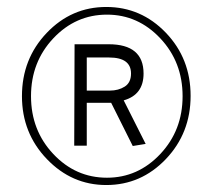

<svg xmlns="http://www.w3.org/2000/svg" viewBox="-20 -610 604 551"><path d="M43 -334Q43 -441 114 -515.5Q185 -590 285 -590Q385 -590 456 -516Q527 -442 527 -335Q527 -228 456 -153.5Q385 -79 285 -79Q186 -79 114.5 -153.5Q43 -228 43 -334ZM287 -100Q376 -100 440 -168Q504 -236 504 -334Q504 -432 440 -500Q376 -568 287 -568Q197 -568 133 -500Q69 -432 69 -334Q69 -236 133 -168Q197 -100 287 -100ZM193 -192 194 -483H292Q392 -483 392 -399Q392 -338 335 -322L398 -197L361 -191L299 -315H229V-192ZM229 -350H295Q320 -350 338 -361.5Q356 -373 356 -399Q356 -445 293 -445H229Z"/></svg>

Font: Lobster Two
Style: Italic
Weight: 400
Designer: Pablo Impallari
Foundry: Pablo Impallari. www.impallari.com
Version: Version 1.006